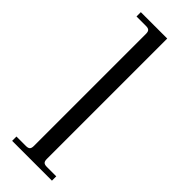

<svg xmlns="http://www.w3.org/2000/svg" viewBox="-240 -731 751 751"><g transform="rotate(45 135.0 -356.0)"><path d="M173.8 -711.9V-45.9Q173.8 -33.7 178.7 -28.8Q183.6 -23.9 195.8 -23.9H248V0H27.8V-23.9H80.1Q92.3 -23.9 97.2 -28.8Q102.1 -33.7 102.1 -45.9V-666Q102.1 -678.2 97.2 -683.1Q92.3 -688 80.1 -688H27.8V-711.9Z"/></g></svg>

Font: Flanker Steampunk
Style: Regular
Weight: 400
Designer: Alexey Kryukov, Leonardo Di Lena
Foundry: Alexey Kryukov, Leonardo Di Lena
Version: 1.210